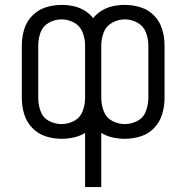

<svg xmlns="http://www.w3.org/2000/svg" viewBox="-20 -558 760 783"><path d="M489 -52Q462 -52 437.5 -65Q413 -78 403 -104.5Q393 -131 393 -158V-373Q393 -400 403 -426Q413 -452 437.5 -465.5Q462 -479 489 -479Q516 -479 540.5 -465.5Q565 -452 575 -426Q585 -400 585 -373V-158Q585 -131 575 -104.5Q565 -78 540.5 -65Q516 -52 489 -52ZM231 -52Q204 -52 179.5 -65Q155 -78 145.5 -104.5Q136 -131 136 -158V-373Q136 -400 145.5 -426Q155 -452 179.5 -465.5Q204 -479 231 -479Q258 -479 282.5 -465.5Q307 -452 317 -426Q327 -400 327 -373V-158Q327 -131 317 -104.5Q307 -78 282.5 -65Q258 -52 231 -52ZM327 205H393V-16Q414 -3 439 2.5Q464 8 489 8Q522 8 554 -2Q586 -12 609 -36.5Q632 -61 641.5 -93Q651 -125 651 -158V-373Q651 -406 641.5 -438Q632 -470 609 -494Q586 -518 554 -528Q522 -538 489 -538Q465 -538 441 -533Q417 -528 396 -515.5Q375 -503 360 -484Q345 -503 324 -515.5Q303 -528 279 -533Q255 -538 231 -538Q198 -538 166.5 -528Q135 -518 111.5 -494Q88 -470 78.5 -438Q69 -406 69 -373V-158Q69 -125 78.5 -93Q88 -61 111.5 -36.5Q135 -12 166.5 -2Q198 8 231 8Q256 8 281 2.5Q306 -3 327 -16Z"/></svg>

Font: Iosevka Sparkle Light
Style: Regular
Weight: 300
Designer: Belleve Invis
Foundry: Belleve Invis
Version: Version 4.5.0; ttfautohint (v1.8.3)